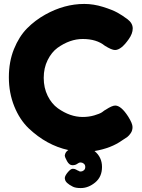

<svg xmlns="http://www.w3.org/2000/svg" viewBox="-20 -762 719 975"><path d="M309 27Q312 9 327 0Q217 -24 126 -110Q80 -154 52.5 -222Q25 -290 25 -369.5Q25 -449 51 -513Q77 -577 117.5 -618Q158 -659 210 -688Q307 -742 408 -742Q455 -742 503 -727Q551 -712 576 -698L601 -683Q618 -671 628 -664Q654 -644 654 -617.5Q654 -591 633 -562Q595 -508 564 -508Q547 -508 512 -530Q470 -564 400 -564Q335 -564 272 -519Q242 -497 222 -457Q202 -417 202 -366.5Q202 -316 222 -275.5Q242 -235 274 -212Q336 -168 400 -168Q431 -168 458.5 -176Q486 -184 498 -192L510 -201L517 -205Q549 -226 565 -226Q595 -226 631 -170Q653 -135 653 -117Q653 -99 644 -86Q635 -73 626.5 -66.5Q618 -60 600 -49Q544 -9 460 5Q498 36 498 86Q498 136 463.5 164.5Q429 193 390 193Q364 193 350 186Q312 167 310 148L309 143Q309 131 324 113Q339 95 349.5 95Q360 95 367 99.5Q374 104 378 105Q382 109 390 109Q398 109 405.5 103Q413 97 413 86Q413 75 405.5 69Q398 63 389.5 63Q381 63 372 70Q363 77 347.5 77Q332 77 320.5 56.5Q309 36 309 27Z"/></svg>

Font: Fredoka One
Style: Regular
Weight: 400
Version: Version 1.001;April 7, 2020;FontCreator 12.0.0.2522 64-bit